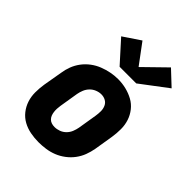

<svg xmlns="http://www.w3.org/2000/svg" viewBox="-222 -913 1044 1044"><g transform="rotate(45 300.0 -390.5)"><path d="M256 8Q224 8 193 2Q162 -4 135.5 -18.5Q109 -33 90 -57Q71 -81 61.5 -110Q52 -139 52 -171Q52 -203 57 -235L76 -345Q80 -373 90 -399.5Q100 -426 117.5 -449.5Q135 -473 159 -491Q183 -509 210 -519.5Q237 -530 264.5 -535.5Q292 -541 320 -541Q352 -541 382.5 -533.5Q413 -526 439.5 -511.5Q466 -497 485 -473Q504 -449 513.5 -420Q523 -391 523 -359Q523 -327 518 -295L500 -185Q495 -157 485 -130.5Q475 -104 457.5 -80.5Q440 -57 416 -39Q392 -21 365.5 -10.5Q339 0 311 4Q283 8 256 8ZM259 -112Q277 -112 294.5 -118.5Q312 -125 325.5 -138.5Q339 -152 346 -169.5Q353 -187 356 -204L374 -314Q377 -333 377 -351Q377 -369 370 -385Q363 -401 348 -409.5Q333 -418 314 -418Q297 -418 279.5 -411Q262 -404 249 -390.5Q236 -377 229 -360Q222 -343 219 -326L201 -216Q199 -204 198.5 -191.5Q198 -179 199.5 -167.5Q201 -156 205 -145.5Q209 -135 217 -127Q225 -119 236 -115.5Q247 -112 259 -112ZM406 -594H278L167 -717L265 -783L352 -666L478 -789L561 -711Z"/></g></svg>

Font: Iosevka Curly Slab HvExObl
Style: Regular
Weight: 900
Width: 7
Italic angle: -9°
Monospace: yes
Designer: Belleve Invis
Foundry: Belleve Invis
Version: Version 11.1.0; ttfautohint (v1.8.3)